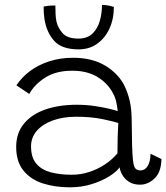

<svg xmlns="http://www.w3.org/2000/svg" viewBox="-20 -770 694 801"><path d="M271.5 11.5Q209 11.5 158.2 -5Q107.5 -21.5 77.5 -58.8Q47.5 -96 47.5 -157Q47.5 -215 80 -254.2Q112.5 -293.5 169.2 -313.2Q226 -333 300 -333Q338 -333 374.2 -327.8Q410.5 -322.5 436.8 -316Q463 -309.5 471 -306.5Q469 -326 465 -344.8Q461 -363.5 452.5 -378.5Q431.5 -421 388 -448Q344.5 -475 281.5 -475Q214 -475 169 -446.5Q124 -418 102 -378L48.5 -414Q70 -447 104.5 -473Q139 -499 185 -514Q231 -529 285 -529Q366 -529 421.2 -494.8Q476.5 -460.5 501 -408.5Q514 -380.5 521.5 -348Q529 -315.5 529.5 -264Q530 -204.5 531 -166.2Q532 -128 534.5 -104.5Q537.5 -75 545 -67Q552.5 -59 566.5 -59Q584.5 -59 596 -77.2Q607.5 -95.5 608 -128.5L653.5 -106.5Q652.5 -52 625 -25.8Q597.5 0.5 564.5 0.5Q537.5 0.5 519 -11Q500.5 -22.5 490.8 -39.5Q481 -56.5 479 -72Q467.5 -54.5 436.8 -35Q406 -15.5 363.2 -2Q320.5 11.5 271.5 11.5ZM279.5 -41Q317.5 -41 353 -52.8Q388.5 -64.5 418.5 -84.5Q448.5 -104.5 470 -130.5Q470 -171.5 471 -201Q472 -230.5 473.5 -257Q457 -262.5 409 -272.8Q361 -283 298 -283Q243.5 -283 201 -267.8Q158.5 -252.5 134 -224.8Q109.5 -197 109.5 -159.5Q109.5 -112.5 131.8 -86.8Q154 -61 192.2 -51Q230.5 -41 279.5 -41ZM455 -741Q455 -690.5 436.5 -650.5Q418 -610.5 385 -587.2Q352 -564 308.5 -564Q238.5 -564 206.5 -599Q174.5 -634 165.5 -690.5Q162 -713 162 -742.5Q170 -744.5 178 -745.5Q186 -746.5 194.5 -746.8Q203 -747 211 -747Q211 -729.5 211.8 -712.2Q212.5 -695 215.5 -680.5Q221.5 -653.5 241.5 -631.2Q261.5 -609 307.5 -609Q344 -609 365.8 -630Q387.5 -651 396.5 -683.2Q405.5 -715.5 405.5 -749.5Q419 -749.5 432.8 -746.8Q446.5 -744 455 -741Z"/></svg>

Font: Grandstander Thin ExtraLight
Style: Regular
Weight: 250
Version: Version 1.200